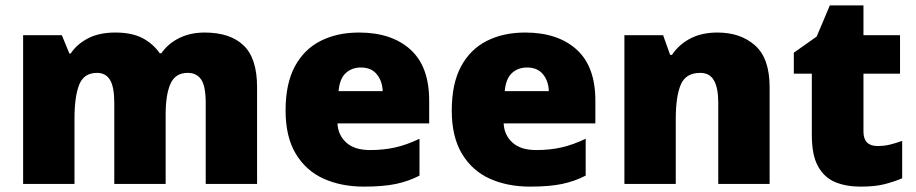

<svg xmlns="http://www.w3.org/2000/svg" viewBox="-20 -684 3406 714"><path d="M741 -563Q836 -563 886 -515Q936 -467 936 -360V0H745V-301Q745 -364 728 -388.5Q711 -413 678 -413Q632 -413 614 -372.5Q596 -332 596 -258V0H405V-301Q405 -361 389 -387Q373 -413 341 -413Q292 -413 274.5 -369Q257 -325 257 -242V0H66V-553H210L238 -485H243Q265 -519 306.5 -541Q348 -563 409 -563Q470 -563 509.5 -542.5Q549 -522 574 -486H580Q606 -523 647.5 -543Q689 -563 741 -563Z M1315 -563Q1436 -563 1506 -500Q1576 -437 1576 -310V-225H1235Q1237 -182 1267.5 -154Q1298 -126 1356 -126Q1408 -126 1451 -136Q1494 -146 1540 -168V-31Q1500 -10 1452.5 0Q1405 10 1333 10Q1249 10 1183.5 -19.5Q1118 -49 1080 -112Q1042 -175 1042 -273Q1042 -373 1076.5 -437Q1111 -501 1172.5 -532Q1234 -563 1315 -563ZM1322 -433Q1288 -433 1265.5 -412Q1243 -391 1239 -345H1403Q1402 -382 1381.5 -407.5Q1361 -433 1322 -433Z M1933 -563Q2054 -563 2124 -500Q2194 -437 2194 -310V-225H1853Q1855 -182 1885.5 -154Q1916 -126 1974 -126Q2026 -126 2069 -136Q2112 -146 2158 -168V-31Q2118 -10 2070.5 0Q2023 10 1951 10Q1867 10 1801.5 -19.5Q1736 -49 1698 -112Q1660 -175 1660 -273Q1660 -373 1694.5 -437Q1729 -501 1790.5 -532Q1852 -563 1933 -563ZM1940 -433Q1906 -433 1883.5 -412Q1861 -391 1857 -345H2021Q2020 -382 1999.5 -407.5Q1979 -433 1940 -433Z M2648 -563Q2734 -563 2788 -515Q2842 -467 2842 -360V0H2651V-302Q2651 -357 2635 -385Q2619 -413 2584 -413Q2530 -413 2511.5 -369Q2493 -325 2493 -242V0H2302V-553H2446L2472 -480H2479Q2505 -519 2547.5 -541Q2590 -563 2648 -563Z M3243 -141Q3269 -141 3290.5 -146.5Q3312 -152 3335 -160V-21Q3304 -8 3269 1Q3234 10 3180 10Q3126 10 3085.5 -7Q3045 -24 3022 -65.5Q2999 -107 2999 -182V-410H2932V-488L3017 -548L3066 -664H3191V-553H3327V-410H3191V-195Q3191 -141 3243 -141Z"/></svg>

Font: Noto Sans Black
Style: Regular
Weight: 900
Designer: Monotype Design Team
Foundry: Monotype Imaging Inc.
Version: Version 2.007